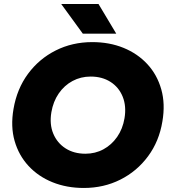

<svg xmlns="http://www.w3.org/2000/svg" viewBox="-20 -921 840 953"><path d="M396 12Q311 12 240.5 -16.5Q170 -45 121.5 -97.5Q73 -150 52.5 -221.5Q32 -293 47 -380Q64 -480 119 -554.5Q174 -629 256.5 -670.5Q339 -712 438 -712Q523 -712 593 -683.5Q663 -655 711.5 -602.5Q760 -550 780.5 -477.5Q801 -405 786 -318Q770 -220 715 -145.5Q660 -71 577.5 -29.5Q495 12 396 12ZM404 -158Q453 -158 493.5 -180Q534 -202 561.5 -241.5Q589 -281 598 -334Q608 -394 589 -441Q570 -488 528.5 -514.5Q487 -541 430 -541Q381 -541 340 -519Q299 -497 271.5 -457Q244 -417 235 -364Q225 -304 244.5 -257.5Q264 -211 305.5 -184.5Q347 -158 404 -158ZM391 -754 284 -901H469L557 -754Z"/></svg>

Font: Figtree Light Black
Style: Italic
Weight: 900
Italic angle: -9.5°
Version: Version 2.000